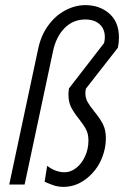

<svg xmlns="http://www.w3.org/2000/svg" viewBox="-20 -720 489 749"><path d="M154 -11 164 -73Q197 -48 232 -48Q256 -48 277.5 -65Q299 -82 312 -110.5Q325 -139 325 -172Q325 -197 316 -214.5Q307 -232 288 -256Q268 -281 257.5 -301.5Q247 -322 247 -352Q247 -359 249 -375L386 -552Q389 -564 389 -575Q389 -607 368.5 -625.5Q348 -644 313 -644Q265 -644 232 -610.5Q199 -577 187 -521L76 0H16L129 -530Q140 -582 168 -620.5Q196 -659 234.5 -679.5Q273 -700 313 -700Q369 -700 406.5 -667Q444 -634 444 -574Q444 -553 440 -534L315 -374Q313 -362 313 -357Q313 -338 321.5 -322.5Q330 -307 348 -285Q370 -258 381.5 -235.5Q393 -213 393 -180Q393 -160 389 -141Q375 -75 329 -33Q283 9 228 9Q209 9 192.5 4Q176 -1 154 -11Z"/></svg>

Font: Decalotype Light Italic
Style: Regular
Weight: 300
Italic angle: -12°
Designer: Alfredo Marco Pradil
Foundry: Alfredo Marco Pradil
Version: Version 1.0